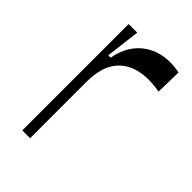

<svg xmlns="http://www.w3.org/2000/svg" viewBox="-166 -596 664 664"><g transform="rotate(45 165.5 -264.0)"><path d="M69.8 0V-520H111.8L96.2 -394H107.9Q121.6 -468.8 176.3 -503.9Q231 -539.1 310.1 -523.9L308.1 -428.2Q212.9 -444.8 160.4 -406Q107.9 -367.2 107.9 -276.9V0Z"/></g></svg>

Font: Ribes
Style: Regular
Weight: 400
Designer: Luigi Gorlero
Foundry: Collletttivo
Version: Version 2.100;Glyphs 3.2 (3217)